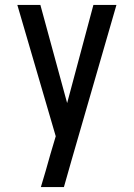

<svg xmlns="http://www.w3.org/2000/svg" viewBox="-20 -755 540 775"><path d="M145 0Q155 -33 164.5 -65.5Q174 -98 183 -131L205 -205L50 -735H143L251 -339L357 -735H450L269 -109L238 0Z"/></svg>

Font: Iosevka Term Medium
Style: Regular
Weight: 500
Monospace: yes
Designer: Belleve Invis
Foundry: Belleve Invis
Version: Version 26.3.1